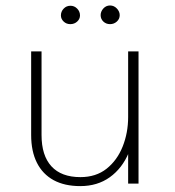

<svg xmlns="http://www.w3.org/2000/svg" viewBox="-20 -654 624 684"><path d="M436.5 -471H473.5V0H436.5ZM91 -471H128V-173Q128 -100 163.2 -61.5Q198.5 -23 266.5 -23Q322 -23 359.8 -53Q397.5 -83 417 -132Q436.5 -181 436.5 -237H462Q462 -165 438.5 -109.5Q415 -54 371 -22.5Q327 9 266 9Q210 9 171 -12.2Q132 -33.5 111.5 -74.2Q91 -115 91 -173ZM372 -568Q358 -568 348.2 -577.2Q338.5 -586.5 338.5 -600Q338.5 -613 348.2 -623.8Q358 -634.5 372 -634.5Q386 -634.5 396.2 -623.8Q406.5 -613 406.5 -600Q406.5 -586.5 396.2 -577.2Q386 -568 372 -568ZM230.5 -568Q216.5 -568 206.8 -577.2Q197 -586.5 197 -599Q197 -613 206.8 -623.2Q216.5 -633.5 231 -633.5Q245 -633.5 255 -623.2Q265 -613 265 -599Q265 -586.5 255 -577.2Q245 -568 230.5 -568Z"/></svg>

Font: Karla ExtraLight
Style: Regular
Weight: 250
Designer: Jonathan Pinhorn
Version: Version 2.004;gftools[0.9.33]